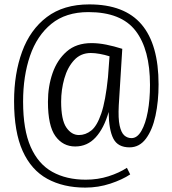

<svg xmlns="http://www.w3.org/2000/svg" viewBox="-20 -730 784 873"><path d="M368 123Q268 123 195 83Q122 43 83 -43.5Q44 -130 44 -270Q44 -395 80.5 -495Q117 -595 193 -652.5Q269 -710 386 -710Q546 -710 623.5 -619Q701 -528 701 -346Q701 -269 687 -204Q673 -139 643.5 -99.5Q614 -60 569 -60Q516 -60 495.5 -99.5Q475 -139 474 -221Q453 -147 415 -105.5Q377 -64 322 -64Q266 -64 232 -111Q198 -158 198 -267Q198 -337 219 -397.5Q240 -458 283.5 -496Q327 -534 396 -534Q428 -534 463 -527Q498 -520 536 -508L520 -250Q517 -191 524 -159Q531 -127 545 -114.5Q559 -102 578 -102Q604 -102 623 -135Q642 -168 652 -222.5Q662 -277 662 -344Q662 -505 596.5 -590Q531 -675 382 -675Q279 -675 213.5 -621.5Q148 -568 116.5 -476Q85 -384 85 -268Q85 -140 119.5 -62Q154 16 218 51.5Q282 87 370 87Q425 87 473.5 71.5Q522 56 557 33L572 63Q536 87 481.5 105Q427 123 368 123ZM339 -116Q369 -116 395 -136.5Q421 -157 440.5 -214Q460 -271 471 -379L478 -474Q456 -481 433.5 -485Q411 -489 393 -489Q347 -489 317 -456.5Q287 -424 272.5 -373Q258 -322 258 -268Q258 -185 281.5 -150.5Q305 -116 339 -116Z"/></svg>

Font: Georama Light
Style: Regular
Weight: 300
Designer: Jean-Baptiste Levee
Foundry: Production Type
Version: Version 1.000